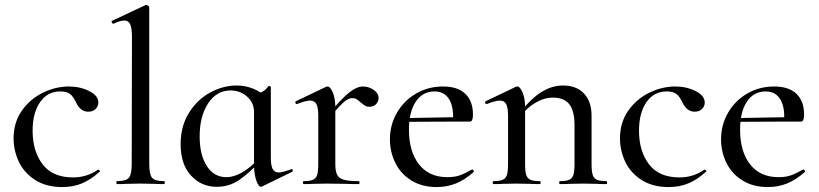

<svg xmlns="http://www.w3.org/2000/svg" viewBox="-20 -745 3314 777"><path d="M35 -185Q35 -249 68 -296.5Q101 -344 153 -369.5Q205 -395 259 -395Q304 -395 341 -376.5Q378 -358 378 -330Q378 -315 367 -304Q356 -293 337 -293Q305 -293 287 -332Q276 -355 263 -365Q250 -375 224 -375Q172 -375 142 -331.5Q112 -288 112 -216Q112 -133 152.5 -80Q193 -27 276 -27Q331 -27 376 -58H378Q381 -58 383.5 -55Q386 -52 383 -50Q348 -18 312 -3Q276 12 232 12Q167 12 122.5 -16.5Q78 -45 56.5 -90Q35 -135 35 -185Z M453 -12Q490 -12 501.5 -25.5Q513 -39 513 -81L514 -595Q514 -631 507 -646.5Q500 -662 483 -662Q466 -662 440 -649H439Q435 -649 432.5 -654.5Q430 -660 434 -661L568 -724L572 -725Q575 -725 579.5 -722Q584 -719 584 -715V-81Q584 -39 595.5 -25.5Q607 -12 643 -12Q647 -12 647 -6Q647 0 643 0Q620 0 606 -1L548 -2L492 -1Q478 0 453 0Q451 0 451 -6Q451 -12 453 -12Z M711 -162Q711 -234 744.5 -288Q778 -342 830.5 -370.5Q883 -399 938 -399Q973 -399 1005 -386Q1037 -373 1059 -350L1008 -292Q1008 -329 980 -354Q952 -379 913 -379Q857 -379 822.5 -327Q788 -275 788 -193Q788 -118 817 -73Q846 -28 896 -28Q955 -28 1025 -100L1033 -93Q989 -45 948.5 -17Q908 11 857 11Q795 11 753 -34.5Q711 -80 711 -162ZM1008 -81V-360Q1032 -368 1044 -375Q1056 -382 1066 -396Q1067 -397 1069 -397Q1071 -397 1073.5 -395.5Q1076 -394 1076 -393V-107Q1076 -75 1083.5 -61Q1091 -47 1109 -47Q1122 -47 1158 -60L1160 -61Q1163 -61 1164.5 -56Q1166 -51 1163 -50L1040 10L1036 11Q1026 11 1017 -15Q1008 -41 1008 -81Z M1449 -395Q1472 -395 1492 -381.5Q1512 -368 1512 -349Q1512 -334 1502 -323.5Q1492 -313 1475 -313Q1464 -313 1457 -317.5Q1450 -322 1439 -331Q1429 -340 1422.5 -344Q1416 -348 1405 -348Q1391 -348 1373.5 -333.5Q1356 -319 1315 -271L1309 -282Q1363 -347 1393.5 -371Q1424 -395 1449 -395ZM1209 -12Q1234 -12 1246.5 -17.5Q1259 -23 1263.5 -37.5Q1268 -52 1268 -81V-276Q1268 -309 1260.5 -323.5Q1253 -338 1235 -338Q1218 -338 1182 -324H1180Q1177 -324 1175.5 -329Q1174 -334 1177 -335L1300 -394L1306 -395Q1316 -395 1326.5 -371.5Q1337 -348 1337 -310V-81Q1337 -52 1344.5 -37.5Q1352 -23 1372 -17.5Q1392 -12 1432 -12Q1435 -12 1435 -6Q1435 0 1432 0Q1399 0 1379 -1L1303 -2L1247 -1Q1233 0 1209 0Q1206 0 1206 -6Q1206 -12 1209 -12Z M1558 -181Q1558 -240 1586.5 -289Q1615 -338 1664 -366.5Q1713 -395 1773 -395Q1832 -395 1863 -365.5Q1894 -336 1894 -281Q1894 -253 1882 -253H1813Q1817 -312 1797.5 -343.5Q1778 -375 1739 -375Q1690 -375 1662.5 -333.5Q1635 -292 1635 -220Q1635 -132 1675.5 -80Q1716 -28 1791 -28Q1820 -28 1841 -35.5Q1862 -43 1890 -59H1891Q1894 -59 1896.5 -55.5Q1899 -52 1897 -49Q1861 -17 1825 -2.5Q1789 12 1747 12Q1688 12 1645 -14.5Q1602 -41 1580 -85.5Q1558 -130 1558 -181ZM1611 -267 1835 -271V-253L1612 -252Z M2246 -12Q2271 -12 2283.5 -17.5Q2296 -23 2300.5 -37.5Q2305 -52 2305 -81V-238Q2305 -296 2284 -323Q2263 -350 2217 -350Q2182 -350 2146.5 -329Q2111 -308 2086 -273L2082 -285Q2166 -399 2258 -399Q2313 -399 2343.5 -366.5Q2374 -334 2374 -276V-81Q2374 -52 2378.5 -37.5Q2383 -23 2395.5 -17.5Q2408 -12 2434 -12Q2437 -12 2437 -6Q2437 0 2434 0Q2410 0 2395 -1L2340 -2L2285 -1Q2270 0 2246 0Q2243 0 2243 -6Q2243 -12 2246 -12ZM1977 -12Q2002 -12 2014.5 -17.5Q2027 -23 2031.5 -37.5Q2036 -52 2036 -81V-276Q2036 -309 2028.5 -323.5Q2021 -338 2003 -338Q1986 -338 1950 -324H1948Q1945 -324 1943.5 -329Q1942 -334 1945 -335L2068 -394L2074 -395Q2084 -395 2094.5 -371.5Q2105 -348 2105 -310V-81Q2105 -52 2109.5 -37.5Q2114 -23 2126.5 -17.5Q2139 -12 2165 -12Q2168 -12 2168 -6Q2168 0 2165 0Q2141 0 2126 -1L2071 -2L2015 -1Q2001 0 1977 0Q1974 0 1974 -6Q1974 -12 1977 -12Z M2489 -185Q2489 -249 2522 -296.5Q2555 -344 2607 -369.5Q2659 -395 2713 -395Q2758 -395 2795 -376.5Q2832 -358 2832 -330Q2832 -315 2821 -304Q2810 -293 2791 -293Q2759 -293 2741 -332Q2730 -355 2717 -365Q2704 -375 2678 -375Q2626 -375 2596 -331.5Q2566 -288 2566 -216Q2566 -133 2606.5 -80Q2647 -27 2730 -27Q2785 -27 2830 -58H2832Q2835 -58 2837.5 -55Q2840 -52 2837 -50Q2802 -18 2766 -3Q2730 12 2686 12Q2621 12 2576.5 -16.5Q2532 -45 2510.5 -90Q2489 -135 2489 -185Z M2898 -181Q2898 -240 2926.5 -289Q2955 -338 3004 -366.5Q3053 -395 3113 -395Q3172 -395 3203 -365.5Q3234 -336 3234 -281Q3234 -253 3222 -253H3153Q3157 -312 3137.5 -343.5Q3118 -375 3079 -375Q3030 -375 3002.5 -333.5Q2975 -292 2975 -220Q2975 -132 3015.5 -80Q3056 -28 3131 -28Q3160 -28 3181 -35.5Q3202 -43 3230 -59H3231Q3234 -59 3236.5 -55.5Q3239 -52 3237 -49Q3201 -17 3165 -2.5Q3129 12 3087 12Q3028 12 2985 -14.5Q2942 -41 2920 -85.5Q2898 -130 2898 -181ZM2951 -267 3175 -271V-253L2952 -252Z"/></svg>

Font: Cormorant Infant Medium
Style: Regular
Weight: 500
Designer: Christian Thalmann (Catharsis Fonts)
Foundry: Catharsis Fonts
Version: Version 4.000